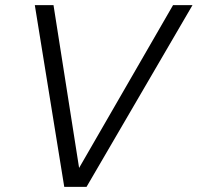

<svg xmlns="http://www.w3.org/2000/svg" viewBox="-20 -730 772 750"><path d="M231 0H318L732 -710H656L289 -74L189 -710H116Z"/></svg>

Font: Geist Light
Style: Italic
Weight: 300
Italic angle: -12°
Designer: Basement.studio, Andrés Briganti, Mateo Zaragoza
Foundry: Basement.studio, Vercel, Andrés Briganti, Guido Ferreyra, Mateo Zaragoza
Version: Version 1.500